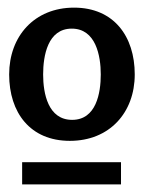

<svg xmlns="http://www.w3.org/2000/svg" viewBox="-20 -755 373 503"><path d="M174 -735C70 -735 4 -660 4 -560C4 -460 59 -386 163 -386C267 -386 333 -460 333 -560C333 -660 278 -735 174 -735ZM168 -680C231 -680 244 -609 244 -560C244 -511 232 -441 169 -441C106 -441 93 -510 93 -560C93 -609 105 -680 168 -680ZM38 -330V-272H297V-330Z"/></svg>

Font: Rosario
Style: Bold
Weight: 700
Designer: Hector Gatti
Foundry: Omnibus Type
Version: Version 1.100